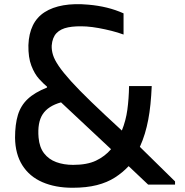

<svg xmlns="http://www.w3.org/2000/svg" viewBox="-20 -871 873 906"><path d="M325 -93Q391 -93 433 -113Q475 -133 504 -167L268 -388Q207 -371 181.5 -332Q156 -293 162 -222Q166 -176 188 -147.5Q210 -119 245.5 -106Q281 -93 325 -93ZM806 0H679L587 -87Q559 -57 522.5 -33.5Q486 -10 437 2.5Q388 15 322 15Q241 15 180 -11.5Q119 -38 85.5 -91Q52 -144 51 -221Q51 -284 64.5 -328.5Q78 -373 111 -404Q144 -435 202 -458V-462Q186 -475 164.5 -498.5Q143 -522 128 -561Q113 -600 114 -658Q116 -712 135 -751Q154 -790 190.5 -813.5Q227 -837 279 -846Q331 -855 397 -849Q443 -845 484 -835Q525 -825 563 -808V-708Q536 -718 506 -725.5Q476 -733 446 -738.5Q416 -744 388 -746Q337 -749 301.5 -742Q266 -735 246.5 -714.5Q227 -694 224 -656Q223 -635 230 -612Q237 -589 257.5 -559Q278 -529 315 -488Q352 -447 411 -390Q470 -333 555 -255Q574 -302 581 -353.5Q588 -405 589 -465H696Q694 -419 690 -379.5Q686 -340 679.5 -306Q673 -272 663.5 -240.5Q654 -209 640 -178L806 -15Z"/></svg>

Font: Matangi
Style: Bold
Weight: 700
Designer: Prashant Pant
Foundry: The Graphic Ant
Version: Version 3.002